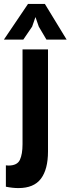

<svg xmlns="http://www.w3.org/2000/svg" viewBox="-46 -752 360 980"><path d="M0 0ZM69 -500H199V21Q199 112 163 160Q127 208 48 208Q18 208 -16 201V92Q-12 92 -9 92.5Q-6 93 -3 93Q42 93 55.5 64Q69 35 69 -16ZM97 -732H183L294 -550H191L152 -616L135 -665L118 -616L73 -550H-26Z"/></svg>

Font: PT Sans
Style: Bold
Weight: 700
Version: Version 2.003W OFL; ttfautohint (v1.6)